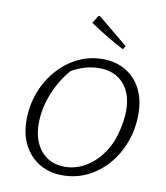

<svg xmlns="http://www.w3.org/2000/svg" viewBox="-95 -962 908 1048"><g transform="rotate(10 359.0 -437.5)"><path d="M322 8Q249 8 194 -25Q139 -58 108 -117Q77 -176 77 -255Q77 -337 104.5 -409.5Q132 -482 181 -537.5Q230 -593 293.5 -624Q357 -655 430 -655Q503 -655 558 -622.5Q613 -590 643 -531Q673 -472 673 -393Q673 -310 646 -237Q619 -164 571 -109Q523 -54 459.5 -23Q396 8 322 8ZM326 -40Q402 -40 467.5 -90Q533 -140 570 -226Q585 -265 594.5 -313Q604 -361 604 -399Q604 -494 555 -548.5Q506 -603 420 -603Q343 -603 267 -560Q210 -493 178 -411Q146 -329 146 -249Q146 -154 195 -97Q244 -40 326 -40ZM528 -727Q478 -753 431.5 -781Q385 -809 339 -840L365 -883H374L540 -746Z"/></g></svg>

Font: Piazzolla Light
Style: Italic
Weight: 300
Italic angle: -11.3°
Designer: Juan Pablo del Peral
Foundry: Huerta Tipografica
Version: Version 1.330